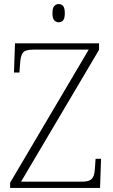

<svg xmlns="http://www.w3.org/2000/svg" viewBox="-20 -928 559 948"><path d="M30 0V-26L418 -683H144Q104 -683 92.5 -667Q81 -651 79 -611L76 -570H49L54 -714H469V-682L84 -31H383Q410 -31 423.5 -38Q437 -45 442.5 -60.5Q448 -76 449 -102L452 -144H479L474 0ZM270 -818Q257 -818 248 -827.5Q239 -837 239 -863Q239 -889 248 -898.5Q257 -908 270 -908Q283 -908 291.5 -898.5Q300 -889 300 -863Q300 -837 291.5 -827.5Q283 -818 270 -818Z"/></svg>

Font: Noto Rashi Hebrew ExtraLight
Style: Regular
Weight: 250
Version: Version 1.006